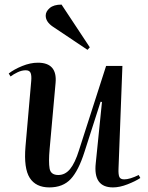

<svg xmlns="http://www.w3.org/2000/svg" viewBox="-20 -802 645 836"><path d="M18 -482Q41 -500 76.5 -514.5Q112 -529 145 -529Q230 -529 222 -441L196 -152Q191 -96 196 -68Q201 -40 234 -40Q264 -40 285.5 -66.5Q307 -93 324 -148L442 -515H513L496 -67Q495 -43 499.5 -32Q504 -21 521 -21Q545 -21 584 -40L591 -27Q570 -13 535.5 0.5Q501 14 472 14Q385 14 397 -92L424 -358L418 -359L348 -141Q322 -59 288 -22.5Q254 14 195 14Q136 14 109.5 -27.5Q83 -69 91 -164L116 -450Q118 -474 113 -485Q108 -496 92 -496Q75 -496 57 -487.5Q39 -479 26 -469ZM371 -596 361 -585 210 -686Q179 -707 179 -734Q179 -752 196.5 -767Q214 -782 248 -782Z"/></svg>

Font: Literata 72pt Medium
Style: Italic
Weight: 500
Italic angle: -2°
Designer: Latin by Veronika Burian and Jose Scaglione. Greek by Irene Vlachou. Cyrillic by Vera Evstafieva
Foundry: TypeTogether
Version: Version 3.002